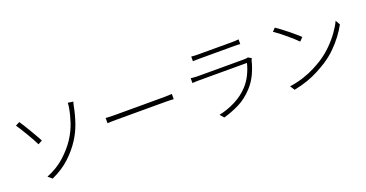

<svg xmlns="http://www.w3.org/2000/svg" viewBox="-35 -1418 4071 2135"><g transform="rotate(-20 2000.0 -350.0)"><path d="M277 -23Q403 -74 491 -153.5Q579 -233 636 -319Q694 -408 723 -496.5Q752 -585 764 -659Q767 -670 768.5 -688.5Q770 -707 770 -718L833 -709Q828 -695 824.5 -678Q821 -661 819 -653Q802 -563 770 -470Q738 -377 683 -292Q624 -201 536.5 -120Q449 -39 324 17ZM190 -701Q206 -678 229 -641Q252 -604 276.5 -562.5Q301 -521 322 -484Q343 -447 356 -423L307 -395Q293 -425 271 -464.5Q249 -504 224 -545.5Q199 -587 177.5 -621.5Q156 -656 142 -676Z M1108 -415Q1121 -414 1139.5 -413Q1158 -412 1182 -411.5Q1206 -411 1235 -411Q1245 -411 1276.5 -411Q1308 -411 1353.5 -411Q1399 -411 1452 -411Q1505 -411 1558.5 -411Q1612 -411 1659.5 -411Q1707 -411 1741 -411Q1775 -411 1789 -411Q1828 -411 1852.5 -412.5Q1877 -414 1891 -415V-353Q1877 -354 1850.5 -355Q1824 -356 1790 -356Q1776 -356 1741.5 -356Q1707 -356 1660 -356Q1613 -356 1559.5 -356Q1506 -356 1453 -356Q1400 -356 1354.5 -356Q1309 -356 1277 -356Q1245 -356 1235 -356Q1194 -356 1161.5 -355.5Q1129 -355 1108 -353Z M2236 -731Q2255 -729 2274.5 -728Q2294 -727 2317 -727Q2331 -727 2370.5 -727Q2410 -727 2461 -727Q2512 -727 2564 -727Q2616 -727 2657 -727Q2698 -727 2716 -727Q2739 -727 2759 -728Q2779 -729 2796 -731V-676Q2779 -678 2759 -678Q2739 -678 2715 -678Q2698 -678 2657.5 -678Q2617 -678 2565.5 -678Q2514 -678 2463 -678Q2412 -678 2372 -678Q2332 -678 2317 -678Q2295 -678 2275 -677.5Q2255 -677 2236 -676ZM2863 -484Q2860 -479 2857 -472.5Q2854 -466 2852 -461Q2835 -387 2799.5 -310.5Q2764 -234 2708 -173Q2628 -86 2536.5 -40.5Q2445 5 2350 31L2310 -15Q2412 -36 2505 -83.5Q2598 -131 2665 -203Q2714 -255 2747 -323Q2780 -391 2794 -453Q2783 -453 2750 -453Q2717 -453 2669.5 -453Q2622 -453 2567 -453Q2512 -453 2457 -453Q2402 -453 2355 -453Q2308 -453 2276 -453Q2244 -453 2234 -453Q2217 -453 2194.5 -452.5Q2172 -452 2148 -450V-507Q2173 -504 2194.5 -502.5Q2216 -501 2234 -501Q2243 -501 2274 -501Q2305 -501 2351.5 -501Q2398 -501 2452 -501Q2506 -501 2560 -501Q2614 -501 2660.5 -501Q2707 -501 2739 -501Q2771 -501 2780 -501Q2793 -501 2805.5 -502.5Q2818 -504 2825 -507Z M3219 -716Q3246 -698 3281 -672Q3316 -646 3352 -616.5Q3388 -587 3420 -560Q3452 -533 3471 -513L3432 -473Q3414 -492 3383.5 -519.5Q3353 -547 3317.5 -577Q3282 -607 3247 -634Q3212 -661 3184 -679ZM3156 -44Q3249 -58 3324 -83Q3399 -108 3459 -139Q3519 -170 3566 -200Q3638 -247 3699.5 -308Q3761 -369 3807.5 -433.5Q3854 -498 3881 -556L3912 -502Q3881 -444 3834.5 -382Q3788 -320 3729 -262Q3670 -204 3596 -156Q3547 -125 3487 -93Q3427 -61 3354 -35Q3281 -9 3190 9Z"/></g></svg>

Font: Noto Sans JP Thin Light
Style: Regular
Weight: 300
Version: Version 2.004-H2;hotconv 1.0.118;makeotfexe 2.5.65603